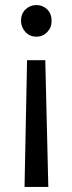

<svg xmlns="http://www.w3.org/2000/svg" viewBox="-20 -494 286 759"><path d="M63 -411Q63 -440 81 -457Q99 -474 124 -474Q149 -474 166.5 -457Q184 -440 184 -411Q184 -385 166.5 -367Q149 -349 124 -349Q98 -349 81 -367Q64 -385 63 -411ZM77 245 87 -256H159L171 245Z"/></svg>

Font: Mukta Vaani
Style: Regular
Weight: 400
Designer: Noopur Datye, Girish Dalvi, Yashodeep Gholap, Pallavi Karambelkar
Foundry: Ek Type
Version: Version 2.538;PS 1.000;hotconv 16.6.51;makeotf.lib2.5.65220;